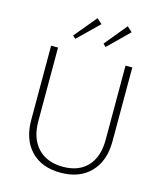

<svg xmlns="http://www.w3.org/2000/svg" viewBox="-133 -1017 950 1124"><g transform="rotate(15 342.0 -455.0)"><path d="M406 -769 389 -785 500 -920 531 -892ZM222 -769 205 -785 317 -920 348 -892ZM96 -245V-694H138V-248Q138 -144 193 -85.5Q248 -27 346 -27Q441 -27 494 -84Q547 -141 547 -243V-694H588V-246Q588 -127 522 -58.5Q456 10 341 10Q226 10 161 -58Q96 -126 96 -245Z"/></g></svg>

Font: Cantarell Light
Style: Regular
Weight: 300
Designer: Dave Crossland, Nikolaus Waxweiler, Florian Fecher, Jacques Le Bailly, Eben Sorkin, Alexei Vanyashin, Alexios Zavras, Em
Version: Version 0.303